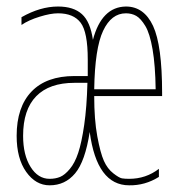

<svg xmlns="http://www.w3.org/2000/svg" viewBox="-20 -550 540 580"><path d="M245.1 -370.1Q245.1 -453.1 223.6 -481.4Q202.1 -509.8 155.3 -509.8Q132.8 -509.8 99.6 -499.5Q66.4 -489.3 44.9 -474.6V-498Q101.6 -530.3 155.3 -530.3Q202.1 -530.3 227.5 -507.3Q252.9 -484.4 260.7 -429.7Q287.1 -529.3 360.4 -530.3Q415 -530.3 442.4 -471.7Q469.7 -413.1 469.7 -269.5V-259.8H264.6Q264.6 -188.5 273.9 -138.2Q283.2 -87.9 293.9 -64Q304.7 -40 322.3 -26.4Q339.8 -12.7 348.6 -11.2Q357.4 -9.8 370.1 -9.8Q420.9 -9.8 460 -40V-15.6Q418 10.7 370.1 9.8Q272.5 9.8 251 -151.4Q237.3 -62.5 207 -26.4Q176.8 9.8 129.9 9.8Q87.9 9.8 59.1 -30.8Q30.3 -71.3 30.3 -139.6Q30.3 -226.6 75.2 -273.4Q120.1 -320.3 205.1 -320.3H245.1ZM264.6 -280.3H450.2Q449.2 -352.5 440.9 -400.9Q432.6 -449.2 418.9 -471.7Q405.3 -494.1 391.6 -502Q377.9 -509.8 360.4 -509.8Q316.4 -509.8 291.5 -457Q266.6 -404.3 264.6 -280.3ZM244.1 -299.8H205.1Q128.9 -299.8 89.4 -259.3Q49.8 -218.8 49.8 -139.6Q49.8 -82 72.3 -45.9Q94.7 -9.8 129.9 -9.8Q147.5 -9.8 161.6 -15.6Q175.8 -21.5 190.9 -39.6Q206.1 -57.6 216.3 -88.4Q226.6 -119.1 234.4 -172.9Q242.2 -226.6 244.1 -299.8Z"/></svg>

Font: Mgen+ 1m thin
Style: Regular
Weight: 100
Designer: [Source Han Sans]
Ryoko NISHIZUKA  (kana & ideographs); Paul D. Hunt (Latin, Greek & Cyrillic); Wenlong ZHANG  (bopomofo
Version: Version 1.059.20150602